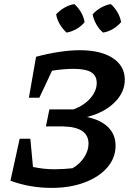

<svg xmlns="http://www.w3.org/2000/svg" viewBox="-20 -907 645 937"><path d="M31 -25 76 -230H128L141 -92Q172 -86 196 -83.5Q220 -81 246 -81Q268 -81 292.5 -82.5Q317 -84 334 -86Q370 -107 391 -139.5Q412 -172 412 -206Q412 -287 289 -290H204L221 -373H338Q390 -392 421 -427.5Q452 -463 452 -502Q452 -538 425 -554.5Q398 -571 338 -571Q292 -571 234 -562L172 -430H121L156 -630Q212 -645 267.5 -653.5Q323 -662 369 -662Q472 -662 530.5 -623.5Q589 -585 589 -518Q589 -456 538.5 -406.5Q488 -357 404 -336Q472 -322 508 -286Q544 -250 544 -196Q544 -136 503.5 -89.5Q463 -43 392.5 -16.5Q322 10 232 10Q126 10 31 -25ZM343 -887Q363 -869 376 -846Q389 -823 393 -799Q377 -779 353 -765.5Q329 -752 305 -748Q286 -765 272 -788.5Q258 -812 254 -837Q271 -856 294.5 -869.5Q318 -883 343 -887ZM521 -887Q541 -869 554 -846Q567 -823 571 -799Q554 -779 531 -765.5Q508 -752 483 -748Q464 -764 450.5 -787.5Q437 -811 432 -837Q449 -856 472.5 -869.5Q496 -883 521 -887Z"/></svg>

Font: Piazzolla SC SemiBold
Style: Italic
Weight: 600
Italic angle: -11.3°
Designer: Juan Pablo del Peral
Foundry: Huerta Tipografica
Version: Version 1.330